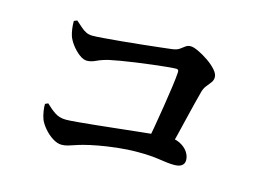

<svg xmlns="http://www.w3.org/2000/svg" viewBox="-83 -796 1166 873"><g transform="rotate(15 500.0 -359.5)"><path d="M634.4 -162.4Q642.6 -203.1 651.6 -254.6Q660.5 -306.1 668.8 -358.6Q677.2 -411.1 683.1 -454.6Q689.1 -498.1 690.4 -522.9Q691.4 -535.8 679.2 -535.8Q666.2 -535.8 636.7 -533Q607.2 -530.2 570 -525.6Q532.8 -521 494.1 -515.7Q455.5 -510.4 423.5 -504.8Q391.4 -499.2 373.1 -495.2Q340.6 -487.3 318.2 -476.5Q295.8 -465.7 276.1 -465.7Q259.7 -465.7 239.8 -480.7Q219.9 -495.8 203.9 -517.1Q188 -538.5 181.8 -557.2Q177.4 -571.1 174.9 -589.7Q172.4 -608.4 172.8 -625.4L187.5 -631.2Q203.6 -617.3 216.1 -606.1Q228.6 -594.8 241.7 -588.5Q254.8 -582.1 272.5 -582.1Q289 -582.1 325.6 -585.1Q362.1 -588.1 408.5 -592.3Q454.9 -596.4 501.2 -601.6Q547.5 -606.7 584.5 -610.8Q621.6 -615 637.6 -617Q659.5 -619.7 671.4 -628.3Q683.3 -637 693.1 -644.3Q702.9 -651.6 716.5 -651.6Q729.8 -651.6 753.1 -640.7Q776.5 -629.8 800.6 -613.4Q824.8 -596.9 841.6 -578.3Q858.3 -559.7 858.3 -543.5Q858.3 -529.4 849.9 -518.1Q841.5 -506.9 831.3 -494.6Q821.2 -482.4 816 -464.5Q809.4 -439 800.4 -404.4Q791.5 -369.8 782 -329.2Q772.4 -288.6 761.9 -246.1Q751.3 -203.6 740.4 -162.4ZM263.6 -66.9Q243.9 -66.9 221.8 -80.9Q199.7 -94.9 182.1 -115.3Q164.4 -135.8 156.2 -154.5Q149.5 -172.1 146.2 -193.4Q142.9 -214.6 143.8 -227L157.5 -233.1Q179.8 -211.2 201.6 -196.7Q223.5 -182.1 254.4 -182.1Q269.5 -182.1 306.1 -185.3Q342.7 -188.5 391.9 -193.6Q441 -198.7 493.7 -204.5Q546.4 -210.2 593.5 -215.3Q640.6 -220.4 674 -223.6Q707.4 -226.8 716.8 -226.8Q753.9 -228.3 778.9 -215.9Q803.9 -203.4 817 -184.5Q830 -165.5 830 -145.6Q830 -129 818.2 -119.9Q806.3 -110.8 781.9 -110.8Q755.1 -110.8 713.2 -117.7Q671.4 -124.6 609.3 -124.6Q561.3 -124.6 513.2 -119.2Q465.1 -113.7 425.7 -106.4Q386.2 -99.1 361.5 -92.3Q339.3 -86.6 323 -80.7Q306.7 -74.9 292.7 -70.9Q278.7 -66.9 263.6 -66.9Z"/></g></svg>

Font: Noto Serif SC ExtraLight
Style: Regular
Weight: 200
Designer: Ryoko NISHIZUKA 西塚涼子 (kana & ideographs); Frank Grießhammer (Latin, Greek & Cyrillic); Wenlong ZHANG 张文龙 (bopomofo); San
Foundry: Adobe
Version: Version 2.002-H1;hotconv 1.1.0;makeotfexe 2.6.0